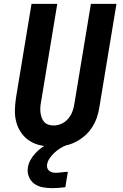

<svg xmlns="http://www.w3.org/2000/svg" viewBox="-20 -755 640 999"><path d="M257 8Q224 8 192.5 1.5Q161 -5 135.5 -21Q110 -37 92 -62Q74 -87 65.5 -117Q57 -147 57.5 -179.5Q58 -212 63 -245L144 -735H278L194 -227Q191 -213 190 -198.5Q189 -184 190.5 -170.5Q192 -157 196.5 -144Q201 -131 209.5 -121Q218 -111 231.5 -106.5Q245 -102 259 -102Q279 -102 299.5 -111Q320 -120 334.5 -137Q349 -154 356.5 -174Q364 -194 367 -215L453 -735H586L497 -197Q493 -169 483.5 -142Q474 -115 457.5 -90Q441 -65 417.5 -45.5Q394 -26 367.5 -13.5Q341 -1 313 3.5Q285 8 257 8ZM253 224Q227 224 202.5 219.5Q178 215 159 201.5Q140 188 130.5 165Q121 142 125 117Q128 97 138 78.5Q148 60 162.5 44Q177 28 194.5 15Q212 2 231 -8H329L327 0Q310 6 294 16Q278 26 264 39Q250 52 239 67.5Q228 83 225 101Q223 110 226 119Q229 128 235.5 133.5Q242 139 251 141.5Q260 144 270 144Q286 144 301.5 141.5Q317 139 333 139L320 219Q303 221 286 222.5Q269 224 253 224Z"/></svg>

Font: Iosevka SS04 XBd Ex Obl
Style: Regular
Weight: 800
Width: 7
Italic angle: -9°
Monospace: yes
Designer: Belleve Invis
Foundry: Belleve Invis
Version: Version 19.0.0; ttfautohint (v1.8.4)